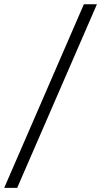

<svg xmlns="http://www.w3.org/2000/svg" viewBox="-60 -782 480 911"><path d="M399.9 -761.7 21.5 109.4H-40L337.9 -761.7Z"/></svg>

Font: Inter 17pt Light
Style: Italic
Weight: 300
Italic angle: -9.3988°
Version: Version 4.001;git-66647c0bb